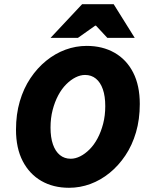

<svg xmlns="http://www.w3.org/2000/svg" viewBox="-20 -880 710 912"><path d="M308 12Q233 12 176.5 -20.5Q120 -53 88 -114.5Q56 -176 56 -264Q56 -337 74 -398.5Q92 -460 124.5 -508.5Q157 -557 199.5 -591.5Q242 -626 291 -644Q340 -662 392 -662Q467 -662 524 -629.5Q581 -597 612.5 -535.5Q644 -474 644 -386Q644 -313 626 -251.5Q608 -190 575.5 -141.5Q543 -93 500.5 -58.5Q458 -24 409 -6Q360 12 308 12ZM316 -126Q338 -126 361 -137.5Q384 -149 405.5 -170.5Q427 -192 443.5 -223Q460 -254 470 -292.5Q480 -331 480 -376Q480 -423 468.5 -456Q457 -489 435.5 -506.5Q414 -524 384 -524Q362 -524 339 -512.5Q316 -501 294.5 -479.5Q273 -458 256.5 -427Q240 -396 230 -357.5Q220 -319 220 -274Q220 -227 231.5 -194Q243 -161 264.5 -143.5Q286 -126 316 -126ZM220 -700 370 -860H520L620 -700H490L436 -758H432L350 -700Z"/></svg>

Font: Source Sans 3 ExtraLight Black
Style: Italic
Weight: 900
Italic angle: -11°
Version: Version 3.052;hotconv 1.1.0;makeotfexe 2.6.0